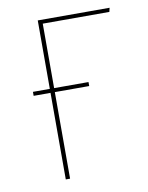

<svg xmlns="http://www.w3.org/2000/svg" viewBox="-66 -567 474 616"><g transform="rotate(-10 171.5 -259.0)"><path d="M113 -505V-295H225V-282H113V0H99V-282H44V-295H99V-518H333L330 -505Z"/></g></svg>

Font: Fira Sans Compressed Hair
Style: Regular
Weight: 100
Width: 1
Designer: bBox Type GmbH & Carrois Corporate GbR & Edenspiekermann AG
Foundry: bBox Type GmbH & Carrois Corporate GbR & Edenspiekermann AG
Version: Version 4.301